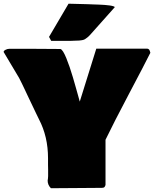

<svg xmlns="http://www.w3.org/2000/svg" viewBox="-46 -999 832 1037"><path d="M218.8 -799.8 324.2 -979 418 -976.6Q421.9 -976.6 433.3 -976.1Q444.8 -975.6 458.3 -975.1Q471.7 -974.6 488 -974.1Q504.4 -973.6 519.3 -972.4Q534.2 -971.2 546.4 -969.5Q558.6 -967.8 566.2 -965.3Q573.7 -962.9 573.7 -960L441.4 -811.5Q433.1 -802.2 425.5 -796.4Q418 -790.5 412.4 -787.1Q406.7 -783.7 397 -782Q387.2 -780.3 381.6 -780Q376 -779.8 360.6 -779.3Q345.2 -778.8 335.9 -778.3H230.5ZM766.1 -713.9Q735.4 -652.3 651.1 -492.9Q566.9 -333.5 523.9 -244.1V0Q521.5 8.3 517.6 12Q513.7 15.6 504.4 15.6Q458.5 15.6 367.9 16.6Q277.3 17.6 229 17.6Q211.4 0 211.4 -23.4Q213.4 -34.2 213.9 -47.9Q214.4 -61.5 213.9 -82.5Q213.4 -103.5 213.4 -109.4V-144.5Q213.4 -261.2 164.6 -354.5Q157.2 -369.6 149.2 -386.2Q141.1 -402.8 133.8 -418.5Q126.5 -434.1 118.7 -450.2Q110.8 -466.3 103.3 -482.4Q95.7 -498.5 88.4 -514.2Q81.1 -529.8 73 -546.4Q64.9 -563 57.1 -578.1L-26.4 -718.3Q-26.4 -724.6 -16.1 -730Q-5.9 -735.4 4.4 -735.4H127.4Q152.8 -735.4 203.9 -734.9Q254.9 -734.4 279.8 -734.4Q286.6 -733.4 294.9 -720.2Q303.2 -707 312.3 -684.6Q321.3 -662.1 330.1 -637Q338.9 -611.8 347.7 -581.5Q356.4 -551.3 363 -528.3Q369.6 -505.4 376.2 -481.4Q382.8 -457.5 384.8 -450.2L474.1 -736.3H749.5Q756.3 -735.4 759.8 -730.7Q763.2 -726.1 766.1 -713.9Z"/></svg>

Font: Bowlby One SC
Style: Regular
Weight: 400
Width: 1
Version: Version 1.2